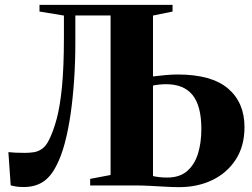

<svg xmlns="http://www.w3.org/2000/svg" viewBox="-20 -763 1038 790"><path d="M78 6.5Q59 6.5 46.5 4.5Q34 2.5 24 -0.5L14.5 -137Q30 -135.5 44.2 -134.8Q58.5 -134 82.5 -134Q101.5 -134 119.5 -136.8Q137.5 -139.5 153.5 -151Q169.5 -162.5 181.5 -187Q199 -221.5 213 -273Q227 -324.5 235 -405.8Q243 -487 243 -610.5V-699L142.5 -715.5V-743H690V-715.5L609.5 -699V-448.5Q632 -451.5 660.2 -454Q688.5 -456.5 710.5 -456.5Q850.5 -456.5 918.2 -398.8Q986 -341 986 -240Q986 -162 950.2 -106.8Q914.5 -51.5 853.8 -22.2Q793 7 717.5 7Q691 7 661 5.2Q631 3.5 598.8 1.8Q566.5 0 532.5 0H351V-27L435 -43V-699.5H290V-588Q290 -509 285 -434.5Q280 -360 270.5 -294Q261 -228 246.5 -173.8Q232 -119.5 212 -81.5Q189 -35.5 156.5 -14.5Q124 6.5 78 6.5ZM668.5 -32.5Q719 -32.5 749.8 -59Q780.5 -85.5 794.5 -130.5Q808.5 -175.5 808.5 -232Q808.5 -327 772.5 -371.8Q736.5 -416.5 663.5 -416.5Q649.5 -416.5 635.2 -415Q621 -413.5 609.5 -411V-38.5Q620.5 -36 635 -34.2Q649.5 -32.5 668.5 -32.5Z"/></svg>

Font: Merriweather 120pt ExtraBold
Style: Regular
Weight: 800
Version: Version 2.100